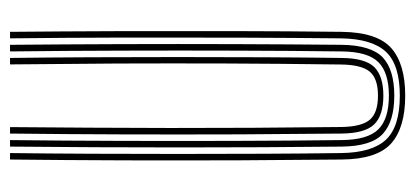

<svg xmlns="http://www.w3.org/2000/svg" viewBox="-248 -592 847 392"><g transform="rotate(-90 176.0 -396.5)"><path d="M176.2 6.8Q110.8 6.8 78.6 -21.9Q46.5 -50.5 45.8 -122.8Q44.8 -216.2 44.2 -330.5Q43.8 -444.8 44.1 -565.8Q44.5 -686.8 45.8 -800H59Q58 -722.8 57.6 -634.8Q57.2 -546.8 57.2 -456.2Q57.2 -365.8 57.6 -280.5Q58 -195.2 59 -124Q59.8 -61 86.2 -32.6Q112.8 -4.2 176.2 -4.2Q239.2 -4.2 265.8 -32.6Q292.2 -61 293.2 -124Q294.2 -217 294.6 -331.2Q295 -445.5 294.8 -566.4Q294.5 -687.2 293.2 -800H306.5Q307.5 -697.2 307.9 -581.4Q308.2 -465.5 308 -348Q307.8 -230.5 306.5 -122.8Q305.5 -50 273.2 -21.6Q241 6.8 176.2 6.8ZM176.2 -15.5Q123.5 -15.5 98.1 -39Q72.8 -62.5 72.2 -123Q70.5 -278.8 70.5 -453.4Q70.5 -628 72.2 -800H85.5Q84.2 -693.2 83.9 -575.2Q83.5 -457.2 83.9 -341Q84.2 -224.8 85.5 -123.2Q86 -69.5 107.5 -48Q129 -26.5 176.2 -26.5Q223 -26.5 244.5 -47.9Q266 -69.2 266.5 -123.2Q267.8 -224.2 268.1 -338Q268.5 -451.8 268.1 -569.5Q267.8 -687.2 266.5 -800H280Q281 -692 281.4 -574.4Q281.8 -456.8 281.4 -341Q281 -225.2 280 -123Q279.2 -63 254.4 -39.2Q229.5 -15.5 176.2 -15.5ZM176.2 -37.8Q135.8 -37.8 117.5 -56.6Q99.2 -75.5 98.8 -123.8Q97.8 -216.8 97.2 -330.6Q96.8 -444.5 97.1 -565.4Q97.5 -686.2 98.8 -800H112Q110.5 -636.8 110.2 -472.9Q110 -309 112.2 -123.8Q112.8 -82.2 127 -65.5Q141.2 -48.8 176.2 -48.8Q211 -48.8 225.1 -65.5Q239.2 -82.2 239.8 -123.8Q241.5 -253 241.9 -364.8Q242.2 -476.5 241.8 -582.5Q241.2 -688.5 240 -800H253.2Q254.2 -723 254.6 -635.4Q255 -547.8 255 -457.5Q255 -367.2 254.6 -281.8Q254.2 -196.2 253.2 -123.8Q252.8 -74.8 234.4 -56.2Q216 -37.8 176.2 -37.8Z"/></g></svg>

Font: Big Shoulders Inline Display
Style: Regular
Weight: 400
Designer: Patric King
Foundry: XO Type Co
Version: Version 1.000